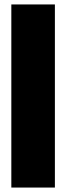

<svg xmlns="http://www.w3.org/2000/svg" viewBox="-20 -731 301 864"><path d="M31 113H227V-711H31Z"/></svg>

Font: Anybody SemiExpanded Black
Style: Regular
Weight: 900
Width: 6
Version: Version 1.113;gftools[0.9.25]